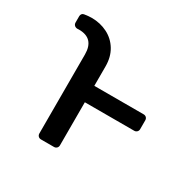

<svg xmlns="http://www.w3.org/2000/svg" viewBox="-126 -664 791 791"><g transform="rotate(30 270.0 -269.0)"><path d="M224.8 0H163Q155.2 0 150 -5.1Q144.9 -10.3 144.9 -18.1V-393.5Q144.9 -470.2 72.4 -470.2L65.3 -469.8Q56.8 -469.8 51.1 -475Q45.5 -480.1 45.5 -488.6V-518.5Q45.5 -524.9 49.2 -529.7Q52.9 -534.4 59.3 -535.2Q79.2 -538.4 93.8 -538.4Q134.9 -538.4 169 -521.1Q203.1 -503.9 223 -471.1Q242.9 -438.2 242.9 -393.5V-301.1H477.6Q485.4 -301.1 490.6 -296Q495.7 -290.8 495.7 -283V-241.1Q495.7 -233.3 490.6 -228.2Q485.4 -223 477.6 -223H242.9V-18.1Q242.9 -10.3 237.7 -5.1Q232.6 0 224.8 0Z"/></g></svg>

Font: DeltaSans
Style: Regular
Weight: 400
Designer: Rasmus Andersson
Foundry: rsms
Version: Version 3.012